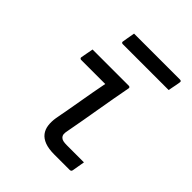

<svg xmlns="http://www.w3.org/2000/svg" viewBox="-204 -876 1008 1008"><g transform="rotate(45 300.0 -372.5)"><path d="M115 -532Q160 -532 204.5 -532Q249 -532 294 -532Q339 -532 384 -532Q387 -532 389 -531Q391 -530 392.5 -527.5Q394 -525 393 -521Q384 -473 375.5 -426Q367 -379 359 -331Q351 -283 342.5 -235Q334 -187 325 -139Q321 -121 322 -110.5Q323 -100 331 -92Q337 -86 347.5 -83.5Q358 -81 376 -81Q402 -81 431.5 -81Q461 -81 486 -81H502Q499 -63 496 -46Q493 -29 490 -11Q489 -5 485.5 -2.5Q482 0 477 0Q471 0 452 0Q433 0 408.5 0Q384 0 363 0Q320 0 292.5 -10.5Q265 -21 250.5 -40Q236 -59 232.5 -85Q229 -111 234 -142Q242 -182 248.5 -220.5Q255 -259 262 -297.5Q269 -336 275.5 -374.5Q282 -413 290 -451H272Q245 -451 218.5 -451Q192 -451 165 -451Q138 -451 111 -451Q107 -451 104 -454Q101 -457 102 -462Q105 -479 108.5 -497Q112 -515 115 -532ZM210 -745H551Q557 -745 559.5 -742Q562 -739 561 -734Q559 -722 557 -710.5Q555 -699 552.5 -688Q550 -677 548 -664H207Q204 -664 201.5 -665.5Q199 -667 198 -669.5Q197 -672 198 -675Q200 -688 202 -699.5Q204 -711 206 -722Q208 -733 210 -745Z"/></g></svg>

Font: RecMonoLinear Nerd Font Mono
Style: Italic
Weight: 400
Italic angle: -10°
Monospace: yes
Version: Version 1.085; ttfautohint (v1.8.4.7-5d5b);Nerd Fonts 3.2.1